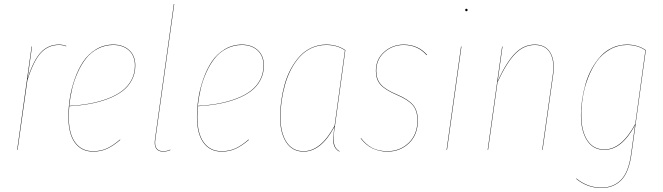

<svg xmlns="http://www.w3.org/2000/svg" viewBox="-20 -750 3318 961"><path d="M274.9 -526.9Q294.9 -526.9 312 -520L311 -518.1Q295.9 -524.9 274.9 -524.9Q222.2 -524.9 185.5 -486.3Q148.9 -447.8 117.2 -349.1L67.9 0H65.9L138.2 -517.1H140.1L118.2 -357.9Q148.9 -451.2 185.5 -489Q222.2 -526.9 274.9 -526.9Z M657.2 -421.9Q657.2 -381.8 639.6 -348.9Q622.1 -315.9 592 -293.5Q562 -271 519.5 -254.9Q477.1 -238.8 429.4 -230.2Q381.8 -221.7 326.7 -218.3Q324.2 -187.5 324.2 -165Q324.2 -81.5 356.2 -37.4Q388.2 6.8 446.3 6.8Q484.4 6.8 515.1 -7.3Q545.9 -21.5 581.1 -51.8L582 -49.8Q546.4 -19.5 515.4 -5.4Q484.4 8.8 446.3 8.8Q387.2 8.8 354.7 -35.9Q322.3 -80.6 322.3 -165Q322.3 -210.4 329.6 -258.1Q336.9 -305.7 354 -354.5Q371.1 -403.3 396.2 -441.2Q421.4 -479 460.4 -502.9Q499.5 -526.9 547.4 -526.9Q596.2 -526.9 626.7 -499Q657.2 -471.2 657.2 -421.9ZM547.4 -524.9Q505.4 -524.9 470 -506.3Q434.6 -487.8 410.6 -457.5Q386.7 -427.2 368.7 -386.7Q350.6 -346.2 340.8 -304.9Q331.1 -263.7 326.7 -220.2Q382.3 -223.1 429.9 -231.9Q477.5 -240.7 519.8 -256.8Q562 -272.9 591.6 -295.4Q621.1 -317.9 638.2 -350.1Q655.3 -382.3 655.3 -421.9Q655.3 -470.7 625.2 -497.8Q595.2 -524.9 547.4 -524.9Z M852.1 -730 757.8 -54.2Q748.5 6.8 796.9 6.8Q816.4 6.8 832 -1L833 1Q814.9 8.8 796.9 8.8Q746.6 8.8 755.9 -54.2L850.1 -730Z M1300.8 -421.9Q1300.8 -381.8 1283.2 -348.9Q1265.6 -315.9 1235.6 -293.5Q1205.6 -271 1163.1 -254.9Q1120.6 -238.8 1073 -230.2Q1025.4 -221.7 970.2 -218.3Q967.8 -187.5 967.8 -165Q967.8 -81.5 999.8 -37.4Q1031.7 6.8 1089.8 6.8Q1127.9 6.8 1158.7 -7.3Q1189.5 -21.5 1224.6 -51.8L1225.6 -49.8Q1189.9 -19.5 1158.9 -5.4Q1127.9 8.8 1089.8 8.8Q1030.8 8.8 998.3 -35.9Q965.8 -80.6 965.8 -165Q965.8 -210.4 973.1 -258.1Q980.5 -305.7 997.6 -354.5Q1014.6 -403.3 1039.8 -441.2Q1064.9 -479 1104 -502.9Q1143.1 -526.9 1190.9 -526.9Q1239.7 -526.9 1270.3 -499Q1300.8 -471.2 1300.8 -421.9ZM1190.9 -524.9Q1148.9 -524.9 1113.5 -506.3Q1078.1 -487.8 1054.2 -457.5Q1030.3 -427.2 1012.2 -386.7Q994.1 -346.2 984.4 -304.9Q974.6 -263.7 970.2 -220.2Q1025.9 -223.1 1073.5 -231.9Q1121.1 -240.7 1163.3 -256.8Q1205.6 -272.9 1235.1 -295.4Q1264.6 -317.9 1281.7 -350.1Q1298.8 -382.3 1298.8 -421.9Q1298.8 -470.7 1268.8 -497.8Q1238.8 -524.9 1190.9 -524.9Z M1612.8 -526.9Q1668 -526.9 1708.5 -499L1656.7 -121.1Q1647.5 -68.4 1651.1 -37.4Q1654.8 -6.3 1679.7 6.8L1678.7 8.8Q1668 2.9 1661.1 -5.6Q1654.3 -14.2 1651.4 -23.7Q1648.4 -33.2 1648.2 -47.1Q1647.9 -61 1649.2 -73.2Q1650.4 -85.4 1652.3 -103.5Q1653.3 -111.3 1653.8 -115.2Q1586.9 8.8 1499.5 8.8Q1442.4 8.8 1412.1 -38.6Q1381.8 -85.9 1381.8 -164.1Q1381.8 -204.6 1387.7 -245.8Q1393.6 -287.1 1405 -328.4Q1416.5 -369.6 1435.8 -405Q1455.1 -440.4 1479.7 -467.8Q1504.4 -495.1 1538.8 -511Q1573.2 -526.9 1612.8 -526.9ZM1612.8 -524.9Q1573.2 -524.9 1539.3 -509.3Q1505.4 -493.7 1480.7 -466.3Q1456.1 -439 1437.3 -403.6Q1418.5 -368.2 1407 -327.4Q1395.5 -286.6 1389.6 -245.6Q1383.8 -204.6 1383.8 -164.1Q1383.8 -86.4 1413.6 -39.8Q1443.4 6.8 1499.5 6.8Q1586.4 6.8 1654.8 -121.1L1706.5 -498Q1667.5 -524.9 1612.8 -524.9Z M2000.5 -526.9Q2072.8 -526.9 2117.7 -475.1L2115.2 -474.1Q2070.8 -524.9 2000.5 -524.9Q1944.8 -524.9 1904.1 -488.8Q1863.3 -452.6 1863.3 -395Q1863.3 -354 1886 -327.6Q1908.7 -301.3 1967.3 -276.9Q2024.9 -252.4 2048.1 -223.9Q2071.3 -195.3 2071.3 -147Q2071.3 -75.7 2027.1 -33.4Q1982.9 8.8 1919.4 8.8Q1835.4 8.8 1785.6 -57.1L1786.6 -59.1Q1810.5 -27.3 1841.8 -10.3Q1873 6.8 1919.4 6.8Q1981.9 6.8 2025.6 -34.9Q2069.3 -76.7 2069.3 -147Q2069.3 -194.8 2046.6 -222.7Q2023.9 -250.5 1966.3 -274.9Q1906.7 -300.3 1884 -326.7Q1861.3 -353 1861.3 -395Q1861.3 -453.6 1902.8 -490.2Q1944.3 -526.9 2000.5 -526.9Z M2308.6 -700.2Q2308.6 -706.1 2314.5 -706.1Q2320.3 -706.1 2320.3 -700.2Q2320.3 -693.8 2314.5 -693.8Q2308.6 -693.8 2308.6 -700.2ZM2289.6 -517.1 2217.3 0H2215.3L2287.6 -517.1Z M2749 -377.9 2695.8 0H2693.8L2747.1 -377.9Q2756.3 -444.8 2733.4 -484.9Q2710.4 -524.9 2656.7 -524.9Q2603 -524.9 2559.8 -481.7Q2516.6 -438.5 2470.2 -338.9L2422.9 0H2420.9L2493.2 -517.1H2495.1L2471.2 -345.2Q2516.6 -441.9 2559.6 -484.4Q2602.5 -526.9 2656.7 -526.9Q2710.9 -526.9 2734.6 -486.3Q2758.3 -445.8 2749 -377.9Z M3118.7 -526.9Q3171.9 -526.9 3212.4 -499L3140.6 21Q3127.9 113.3 3089.1 152.1Q3050.3 190.9 2989.7 190.9Q2919.9 190.9 2863.8 145L2864.7 143.1Q2920.9 189 2989.7 189Q3049.3 189 3087.6 150.9Q3126 112.8 3138.7 21L3158.7 -124Q3091.8 0 3005.4 0Q2948.2 0 2918 -47.4Q2887.7 -94.7 2887.7 -172.9Q2887.7 -210.9 2893.6 -250.5Q2899.4 -290 2910.9 -330.3Q2922.4 -370.6 2941.7 -405.5Q2960.9 -440.4 2985.6 -467.8Q3010.3 -495.1 3044.7 -511Q3079.1 -526.9 3118.7 -526.9ZM3118.7 -524.9Q3071.8 -524.9 3032.5 -502.2Q2993.2 -479.5 2967.3 -443.4Q2941.4 -407.2 2923.3 -360.4Q2905.3 -313.5 2897.5 -266.1Q2889.6 -218.8 2889.6 -172.9Q2889.6 -95.2 2919.4 -48.6Q2949.2 -2 3005.4 -2Q3091.3 -2 3159.7 -129.9L3210.4 -498Q3171.4 -524.9 3118.7 -524.9Z"/></svg>

Font: Fira Sans Compressed Two
Style: Italic
Weight: 100
Width: 3
Italic angle: -8°
Designer: Carrois Corporate & Edenspiekermann AG
Foundry: Carrois Corporate GbR & Edenspiekermann AG
Version: Version 4.203;PS 004.203;hotconv 1.0.88;makeotf.lib2.5.64775